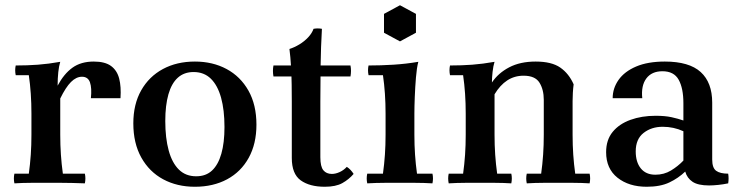

<svg xmlns="http://www.w3.org/2000/svg" viewBox="-20 -698 2823 733"><path d="M35 2Q31 -17 35 -35H90Q95 -71 97.5 -107.5Q100 -144 100 -184V-264Q100 -343 90 -411H40Q36 -430 40 -448Q85 -448 125 -451Q165 -454 210 -462Q205 -446 202.5 -422.5Q200 -399 200 -371L210 -322V-184Q210 -144 212.5 -107.5Q215 -71 220 -35H304Q308 -17 304 2Q250 0 216.5 0Q183 0 155 0Q127 0 97.5 0Q68 0 35 2ZM327 -323Q331 -362 323.5 -383.5Q316 -405 293 -405Q271 -405 251 -385Q231 -365 210 -322L200 -371Q224 -416 256.5 -439.5Q289 -463 338 -463Q381 -463 404 -446Q427 -429 435 -398Q443 -367 440 -323Z M719 -423Q683 -423 659 -401.5Q635 -380 623 -338Q611 -296 611 -236Q611 -171 624 -123.5Q637 -76 663 -50.5Q689 -25 729 -25L724 15Q656 15 603 -13.5Q550 -42 519.5 -96.5Q489 -151 489 -227Q489 -300 519 -353Q549 -406 602 -434.5Q655 -463 724 -463ZM729 -25Q766 -25 789.5 -47Q813 -69 825 -111Q837 -153 837 -213Q837 -278 824 -325Q811 -372 785 -397.5Q759 -423 719 -423L724 -463Q792 -463 845 -434.5Q898 -406 928.5 -352Q959 -298 959 -222Q959 -149 929.5 -95.5Q900 -42 847 -13.5Q794 15 724 15Z M1220 15Q1162 15 1128 -9.5Q1094 -34 1094 -95V-310Q1094 -340 1093.5 -375Q1093 -410 1091 -445Q1089 -480 1085 -511Q1104 -517 1123 -528.5Q1142 -540 1156.5 -555.5Q1171 -571 1177 -588Q1193 -591 1209 -588Q1205 -518 1204 -448.5Q1203 -379 1203 -309V-98Q1203 -62 1214.5 -48Q1226 -34 1247 -34Q1261 -34 1276.5 -41Q1292 -48 1304 -61Q1312 -56 1318.5 -49Q1325 -42 1330 -34Q1312 -13 1287 1Q1262 15 1220 15ZM1024 -406Q1020 -428 1024 -448H1318Q1322 -428 1318 -406Z M1631 -35Q1635 -17 1631 2Q1597 0 1566 0Q1535 0 1507 0Q1479 0 1448 0Q1417 0 1382 2Q1378 -17 1382 -35H1442Q1447 -71 1449.5 -107.5Q1452 -144 1452 -184V-264Q1452 -343 1442 -411H1387Q1383 -430 1387 -448Q1434 -448 1482 -451Q1530 -454 1577 -462Q1571 -439 1568 -402.5Q1565 -366 1563.5 -328.5Q1562 -291 1562 -264V-184Q1562 -144 1564.5 -107.5Q1567 -71 1572 -35ZM1507 -678 1568 -645V-573L1507 -540L1446 -573V-645Z M1693 2Q1689 -17 1693 -35H1748Q1753 -71 1755.5 -107.5Q1758 -144 1758 -184V-264Q1758 -343 1748 -411H1698Q1694 -430 1698 -448Q1743 -448 1783 -451Q1823 -454 1868 -462Q1863 -446 1860.5 -423.5Q1858 -401 1858 -383L1868 -338V-184Q1868 -144 1870.5 -107.5Q1873 -71 1878 -35H1932Q1936 -17 1932 2Q1900 0 1870.5 0Q1841 0 1813 0Q1785 0 1755.5 0Q1726 0 1693 2ZM1991 2Q1987 -17 1991 -35H2046Q2051 -71 2053.5 -107.5Q2056 -144 2056 -184V-317Q2056 -356 2039.5 -382.5Q2023 -409 1979 -409Q1944 -409 1916.5 -391Q1889 -373 1868 -338L1858 -383Q1882 -419 1924 -441Q1966 -463 2025 -463Q2086 -463 2119 -440Q2152 -417 2170 -376Q2168 -361 2167 -344Q2166 -327 2166 -312V-184Q2166 -144 2168.5 -107.5Q2171 -71 2176 -35H2231Q2235 -17 2231 2Q2199 0 2169.5 0Q2140 0 2111 0Q2083 0 2053.5 0Q2024 0 1991 2Z M2449 15Q2381 15 2337.5 -19.5Q2294 -54 2294 -117Q2294 -164 2319 -194.5Q2344 -225 2387 -240.5Q2430 -256 2483 -256Q2519 -256 2544 -250.5Q2569 -245 2589 -238V-197Q2552 -214 2510 -214Q2467 -214 2437 -190.5Q2407 -167 2407 -120Q2407 -79 2426.5 -55Q2446 -31 2482 -31Q2515 -31 2541.5 -47Q2568 -63 2589 -85L2596 -43Q2570 -18 2535.5 -1.5Q2501 15 2449 15ZM2699 -306V-89Q2699 -57 2714 -46Q2729 -35 2760 -35Q2763 -17 2760 2Q2741 6 2721.5 8Q2702 10 2687 10Q2645 10 2624 -4Q2603 -18 2596 -43L2589 -85V-304Q2589 -361 2571 -393.5Q2553 -426 2509 -426Q2468 -426 2447.5 -398.5Q2427 -371 2432 -323H2319Q2319 -361 2341.5 -393Q2364 -425 2408.5 -444Q2453 -463 2518 -463Q2611 -463 2655 -423Q2699 -383 2699 -306Z"/></svg>

Font: Poltawski Nowy Medium
Style: Regular
Weight: 500
Version: Version 1.001;gftools[0.9.25]